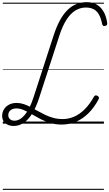

<svg xmlns="http://www.w3.org/2000/svg" viewBox="-26 -1150 1017 1785"><path d="M101 21Q69 21 45 9.5Q21 -2 7.5 -23Q-6 -44 -6 -72Q-6 -107 11.5 -134.5Q29 -162 59 -177.5Q89 -193 129 -193Q163 -193 195.5 -182Q228 -171 260 -154Q292 -137 325.5 -118Q359 -99 394.5 -82Q430 -65 470.5 -54Q511 -43 556 -43Q612 -43 663.5 -65.5Q715 -88 761 -133.5Q807 -179 845 -247Q851 -259 859.5 -262.5Q868 -266 880 -259Q891 -253 893.5 -244.5Q896 -236 889 -224Q848 -148 795.5 -96.5Q743 -45 681.5 -18.5Q620 8 547 8Q490 8 440.5 -7Q391 -22 348 -44.5Q305 -67 267 -89.5Q229 -112 194 -127Q159 -142 127 -142Q92 -142 71.5 -125Q51 -108 51 -78Q51 -56 67 -42Q83 -28 109 -28Q159 -28 205 -82.5Q251 -137 287 -249L472 -819Q499 -902 531.5 -961.5Q564 -1021 602.5 -1058Q641 -1095 685.5 -1112.5Q730 -1130 781 -1130Q833 -1130 871.5 -1108.5Q910 -1087 935.5 -1044.5Q961 -1002 970 -940Q972 -926 968 -919Q964 -912 952 -909Q940 -906 933 -910.5Q926 -915 923 -929Q913 -981 894 -1014.5Q875 -1048 845 -1064Q815 -1080 773 -1080Q734 -1080 699 -1065Q664 -1050 632.5 -1018Q601 -986 573.5 -934.5Q546 -883 523 -810L339 -243Q310 -153 273.5 -94.5Q237 -36 194 -7.5Q151 21 101 21ZM0 605H940V615H0ZM0 -20H940V0H0ZM0 -505H940V-500H0ZM0 -1125H940V-1115H0Z"/></svg>

Font: Playwrite CU Guides
Style: Regular
Weight: 400
Designer: Veronika Burian, José Scaglione
Foundry: TypeTogether
Version: Version 1.003